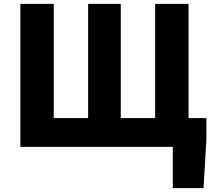

<svg xmlns="http://www.w3.org/2000/svg" viewBox="-20 -765 1107 1000"><path d="M86 0V-745H260V-150H439V-745H609V-150H788V-745H962V-150H1055V-38L1040 215H880V0Z"/></svg>

Font: Source Han Sans TC Heavy
Style: Regular
Weight: 900
Designer: Ryoko NISHIZUKA Ë•øÂ°öÊ∂ºÂ≠ê (kana, bopomofo & ideographs); Paul D. Hunt (Latin, Greek & Cyrillic); Sandoll Communicatio
Foundry: Adobe
Version: Version 2.004;hotconv 1.0.118;makeotfexe 2.5.65603